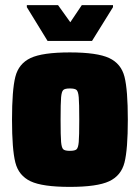

<svg xmlns="http://www.w3.org/2000/svg" viewBox="-20 -723 547 751"><path d="M27 -255Q27 -371 40 -422.5Q53 -474 99.5 -496Q146 -518 253 -518Q360 -518 407 -496Q454 -474 467 -422.5Q480 -371 480 -255Q480 -139 467 -87.5Q454 -36 407 -14Q360 8 253 8Q146 8 99.5 -14Q53 -36 40 -87.5Q27 -139 27 -255ZM290 -255Q290 -320 288 -342.5Q286 -365 279.5 -371Q273 -377 253 -377Q234 -377 227.5 -371Q221 -365 219 -342.5Q217 -320 217 -255Q217 -190 219 -167.5Q221 -145 227.5 -139Q234 -133 253 -133Q273 -133 279.5 -139Q286 -145 288 -167.5Q290 -190 290 -255ZM166 -563 85 -695V-703H207L255 -636L300 -703H422V-695L340 -563Z"/></svg>

Font: Saira Semi Condensed Black
Style: Regular
Weight: 900
Width: 4
Designer: Hector Gatti with collaboration of the Omnibus-Type team
Foundry: Omnibus-Type
Version: Version 1.001; ttfautohint (v1.8)